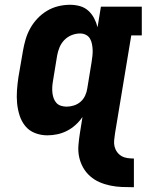

<svg xmlns="http://www.w3.org/2000/svg" viewBox="-20 -558 640 803"><path d="M540 225H539Q514 225 489.5 224Q465 223 441 218Q417 213 395.5 203.5Q374 194 356.5 178.5Q339 163 327.5 142.5Q316 122 311 98.5Q306 75 308 50Q310 25 314 0L325 -69Q313 -51 296.5 -36Q280 -21 260.5 -11Q241 -1 220 3.5Q199 8 178 8Q151 8 126.5 -1.5Q102 -11 86 -30.5Q70 -50 62 -75Q54 -100 51.5 -126.5Q49 -153 51 -180.5Q53 -208 57 -235L76 -345Q80 -369 87 -393Q94 -417 106.5 -439.5Q119 -462 137 -481Q155 -500 177 -513Q199 -526 223.5 -532Q248 -538 273 -538Q294 -538 314 -532.5Q334 -527 349 -513.5Q364 -500 373.5 -482Q383 -464 388 -444L402 -530H573V-410H529L461 0Q459 14 457.5 28Q456 42 459 54.5Q462 67 469.5 77.5Q477 88 488 94.5Q499 101 512.5 103Q526 105 540 105ZM259 -112Q274 -112 289.5 -117Q305 -122 317 -132.5Q329 -143 336 -158Q343 -173 345 -188L363 -298Q365 -311 366.5 -324Q368 -337 367.5 -349.5Q367 -362 364.5 -374.5Q362 -387 356 -397Q350 -407 339 -412.5Q328 -418 315 -418Q297 -418 279.5 -411Q262 -404 249 -390.5Q236 -377 229 -360Q222 -343 219 -326L201 -216Q199 -204 198.5 -191.5Q198 -179 199.5 -167.5Q201 -156 205 -145.5Q209 -135 216.5 -127Q224 -119 235.5 -115.5Q247 -112 259 -112Z"/></svg>

Font: Iosevka Slab HvExObl
Style: Regular
Weight: 900
Width: 7
Italic angle: -9°
Monospace: yes
Designer: Belleve Invis
Foundry: Belleve Invis
Version: Version 11.1.1; ttfautohint (v1.8.3)